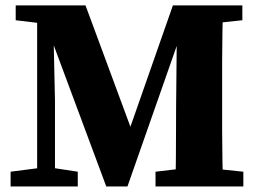

<svg xmlns="http://www.w3.org/2000/svg" viewBox="-20 -677 936 697"><path d="M18.5 0V-53.7L134.8 -68.7H163.6L262.3 -53.7V0ZM37 -603.5V-657.3H177L178.4 -588.5H162.1ZM114.8 0V-657.3H172L179.6 -310.9V0ZM365.8 0 137.9 -612.5H130.5V-657.3H290.5L470.7 -170.2H437.4L444.7 -191.9L607.6 -657.3H671.9V-612.5H657.5L643.8 -573.8L442.7 0ZM544.6 0V-53.7L672.4 -68.7H718.5L863.4 -53.7V0ZM616.3 0Q618.3 -51.7 618.5 -102.4Q618.6 -153 619 -200.4Q619.3 -247.8 619.3 -289.2L622.9 -657.3H789.4Q788.4 -606.5 787.4 -554.5Q786.4 -502.5 786.4 -450.9Q786.4 -399.3 786.4 -347V-310Q786.4 -258.3 786.4 -205.9Q786.4 -153.6 787.4 -102.4Q788.4 -51.3 789.4 0ZM702.5 -588.5V-657.3H859.8V-603.5L718.5 -588.5Z"/></svg>

Font: Source Serif 4 Variable
Style: Regular
Weight: 400
Designer: Frank Grießhammer
Foundry: Adobe
Version: Version 4.005;hotconv 1.1.0;makeotfexe 2.6.0